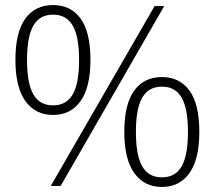

<svg xmlns="http://www.w3.org/2000/svg" viewBox="-20 -736 851 760"><path d="M41 -499Q41 -608 80 -662Q119 -716 190 -716Q260 -716 299 -662.5Q338 -609 338 -499Q338 -391 299 -336Q260 -281 190 -281Q120 -281 80.5 -336Q41 -391 41 -499ZM293 -499Q293 -591 268 -634.5Q243 -678 190 -678Q137 -678 112 -634.5Q87 -591 87 -499Q87 -406 112 -362.5Q137 -319 190 -319Q243 -319 268 -362.5Q293 -406 293 -499ZM181 0 592 -712H630L220 0ZM472 -214Q472 -323 511 -377Q550 -431 621 -431Q691 -431 730 -377.5Q769 -324 769 -214Q769 -106 730 -51Q691 4 621 4Q551 4 511.5 -51Q472 -106 472 -214ZM724 -214Q724 -306 699 -349.5Q674 -393 621 -393Q568 -393 543 -349.5Q518 -306 518 -214Q518 -121 543 -77.5Q568 -34 621 -34Q674 -34 699 -77.5Q724 -121 724 -214Z"/></svg>

Font: MuliDisplayVN ExtraLight
Style: Regular
Weight: 200
Designer: Vernon Adams
Foundry: Vernon Adams
Version: Version 2.100